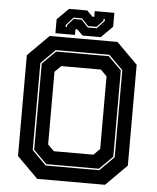

<svg xmlns="http://www.w3.org/2000/svg" viewBox="-57 -889 767 937"><g transform="rotate(5 326.5 -420.0)"><path d="M160.5 0 57.5 -103V-597L160.5 -700H492.5L595.5 -597V-103L492.5 0ZM229.5 -141.5H423.5L454 -172V-528L423.5 -558.5H229.5L199 -528V-172ZM196 -68.5H458.5L528 -138V-564.5L458.5 -634H196L126.5 -564.5V-138ZM198.5 -75.5 133.5 -140V-562.5L198.5 -627H456L521 -562.5V-140L456 -75.5ZM187 -716V-784L243 -840H332L360 -812H369V-840H465V-772L409 -716H320L292 -744H283V-716ZM234 -751H240.5V-760L270.5 -793H308.5L342 -757.5H386L421.5 -796V-806H415V-797L384.5 -764.5H343L310 -799.5H269L234 -761Z"/></g></svg>

Font: Tourney ExtraBold
Style: Regular
Weight: 800
Designer: Tyler Finck
Foundry: Etcetera Type Co
Version: Version 1.015